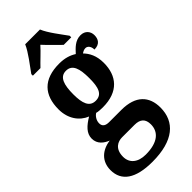

<svg xmlns="http://www.w3.org/2000/svg" viewBox="-311 -820 1111 1111"><g transform="rotate(-45 244.5 -265.0)"><path d="M69 -619V-606H131C155 -632 199 -671 226 -702C252 -673 299 -629 321 -606H383V-619C356 -657 305 -721 287 -766H166C147 -721 96 -657 69 -619ZM206 236C379 236 461 163 461 46C461 -45 408 -104 291 -104H191C163 -104 145 -114 145 -140C145 -165 161 -186 176 -195C187 -191 213 -190 226 -190C354 -190 412 -263 412 -368C412 -428 391 -465 365 -492C374 -498 383 -504 397 -504C412 -504 428 -489 428 -461C472 -461 487 -488 487 -520C487 -550 467 -577 429 -577C385 -577 357 -545 333 -519C305 -537 271 -548 226 -548C96 -548 36 -480 36 -363C36 -285 77 -231 132 -209C85 -181 52 -151 52 -108C52 -62 86 -39 118 -26C49 -17 0 26 0 98C0 187 68 236 206 236ZM224 -246C173 -246 158 -291 158 -364C158 -441 173 -491 224 -491C276 -491 290 -443 290 -365C290 -290 277 -246 224 -246ZM208 179C145 179 106 147 106 95C106 29 148 11 182 11H284C330 11 353 32 353 76C353 137 308 179 208 179Z"/></g></svg>

Font: Noto Serif Condensed
Style: Bold
Weight: 700
Width: 3
Designer: Monotype Design Team
Foundry: Monotype Imaging Inc.
Version: Version 2.015